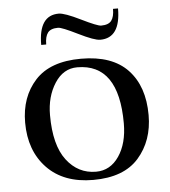

<svg xmlns="http://www.w3.org/2000/svg" viewBox="-48 -671 642 725"><g transform="rotate(-5 272.5 -308.5)"><path d="M349 -515Q327 -515 267.5 -544.5Q208 -574 194 -574Q166 -574 155 -559.5Q144 -545 144 -515H125Q125 -627 201 -627Q223 -627 283 -597.5Q343 -568 357 -568Q385 -568 396 -582.5Q407 -597 407 -627H426Q426 -515 349 -515ZM135 -248Q135 -134 178.5 -77Q222 -20 290 -20Q344 -20 377 -68.5Q410 -117 410 -193Q410 -419 253 -419Q200 -419 167.5 -368.5Q135 -318 135 -248ZM277 10Q165 10 102 -55.5Q39 -121 39 -228Q39 -325 96 -387.5Q153 -450 270 -450Q388 -450 447 -387.5Q506 -325 506 -216Q506 -119 449.5 -54.5Q393 10 277 10Z"/></g></svg>

Font: Judson
Style: Regular
Weight: 400
Version: Version 20110429